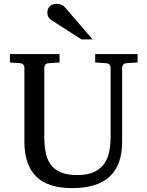

<svg xmlns="http://www.w3.org/2000/svg" viewBox="-20 -948 752 984"><path d="M627 -624Q616.2 -623 611.1 -616.2Q606 -609.4 606 -602.1V-222.2Q606 -160.6 589.4 -115.7Q572.8 -70.8 540.3 -41.5Q507.8 -12.2 459.7 2Q411.6 16.1 349.1 16.1Q225.1 16.1 165 -43.9Q105 -104 105 -222.2V-602.1Q105 -609.4 99.9 -616.2Q94.7 -623 84 -624L30.8 -627.9V-670.9H285.2V-627.9L228 -624Q217.3 -623 212.2 -616.2Q207 -609.4 207 -602.1V-248Q207 -204.1 213.9 -167.7Q220.7 -131.3 239.3 -105.5Q257.8 -79.6 290.8 -65.2Q323.7 -50.8 376 -50.8Q427.7 -50.8 460.9 -65.9Q494.1 -81.1 513.2 -107.7Q532.2 -134.3 539.6 -170.4Q546.9 -206.5 546.9 -248V-602.1Q546.9 -609.4 541.3 -616.2Q535.6 -623 524.9 -624L467.8 -627.9V-670.9H685.1V-627.9ZM397.5 -746.1 245.6 -843.3Q234.9 -850.1 228.8 -859.9Q222.7 -869.6 222.7 -883.3Q222.7 -891.1 225.1 -899.2Q227.5 -907.2 232.9 -913.6Q238.3 -919.9 247.1 -924.1Q255.9 -928.2 268.6 -928.2Q279.3 -928.2 286.6 -926.5Q293.9 -924.8 299.8 -921.4Q305.7 -918 310.5 -912.8Q315.4 -907.7 320.8 -901.4L454.6 -746.1Z"/></svg>

Font: BabelStone Ogham
Style: Italic
Weight: 400
Italic angle: -30°
Designer: Andrew West
Foundry: BabelStone
Version: Version 2.02 March 14, 2022